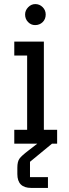

<svg xmlns="http://www.w3.org/2000/svg" viewBox="-20 -704 340 941"><path d="M195 -500V-68H260V0H50V-68H113V-432H50V-500ZM204 -633Q204 -610 189 -595.5Q174 -581 152 -581Q132 -581 117.5 -596Q103 -611 103 -633Q103 -653 118 -668.5Q133 -684 153 -684Q174 -684 189 -669Q204 -654 204 -633ZM235 0H163L119 34Q86 59 75.5 73.5Q65 88 65 118V149Q65 217 133 217H215V164H127V89Z"/></svg>

Font: Kelly Slab
Style: Regular
Weight: 400
Designer: Denis Masharov
Foundry: Denis Masharov
Version: Version 1.001